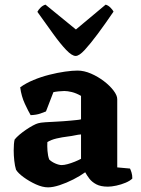

<svg xmlns="http://www.w3.org/2000/svg" viewBox="-20 -804 606 827"><path d="M187 3Q163 3 134.5 -10Q106 -23 82 -40.5Q58 -58 49 -73Q44 -89 41.5 -112Q39 -135 39 -156Q39 -171 40 -183Q41 -195 43 -203Q51 -213 64 -224Q77 -235 92.5 -245.5Q108 -256 122 -263.5Q136 -271 144 -273Q153 -276 176 -277.5Q199 -279 222 -280Q239 -281 254.5 -282Q270 -283 284.5 -284.5Q299 -286 310 -287Q321 -288 329 -290V-391Q308 -403 289.5 -407.5Q271 -412 257 -412Q248 -412 233 -410.5Q218 -409 210 -407L178 -324Q171 -321 154 -315Q137 -309 112 -308Q103 -323 87.5 -356Q72 -389 67 -428Q92 -446 124.5 -459.5Q157 -473 192.5 -482Q228 -491 260 -495.5Q292 -500 314 -500Q342 -500 372 -487Q402 -474 427.5 -454.5Q453 -435 469 -414Q485 -393 485 -377V-83L540 -78Q543 -72 546.5 -61Q550 -50 550 -35Q540 -25 521 -17Q502 -9 481 -4.5Q460 0 445 0Q414 0 395 -10Q376 -20 365 -34.5Q354 -49 347 -62Q325 -46 295.5 -31Q266 -16 237 -6.5Q208 3 187 3ZM246 -93Q256 -93 271 -97Q286 -101 302 -107.5Q318 -114 329 -120V-225Q316 -224 302.5 -221Q289 -218 272 -216Q247 -213 223.5 -207.5Q200 -202 184 -192Q183 -176 184.5 -154.5Q186 -133 192 -117Q202 -107 218 -100Q234 -93 246 -93ZM306 -563Q290 -563 265.5 -588.5Q241 -614 209.5 -657.5Q178 -701 141 -753Q146 -763 155.5 -772Q165 -781 176 -784L307 -677L435 -784Q446 -781 455.5 -771.5Q465 -762 469 -754Q433 -701 401 -658Q369 -615 345 -589Q321 -563 306 -563Z"/></svg>

Font: Texturina Medium 12pt ExtraBold
Style: Regular
Weight: 800
Version: Version 1.002